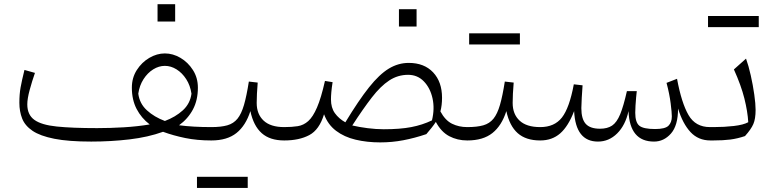

<svg xmlns="http://www.w3.org/2000/svg" viewBox="-20 -673 3713 920"><path d="M770 -417Q808.6 -417 844.7 -395.8Q880.9 -374.5 904.5 -337.4Q928.2 -300.3 928.2 -252.9Q928.2 -192.9 904.3 -148.2Q880.4 -103.5 837.9 -72.8Q905.3 -64 992.2 -64H992.7V0H992.2Q924.3 0 867.4 -11.7Q810.5 -23.4 761.2 -41.5Q689.5 -15.6 600.6 -5.1Q511.7 5.4 417 5.4Q308.1 5.4 240.2 -8.1Q172.4 -21.5 136 -46.1Q99.6 -70.8 86.2 -105Q72.8 -139.2 72.8 -180.7Q72.8 -221.2 78.6 -253.9Q84.5 -286.6 97.2 -337.9L147.5 -323.7Q133.8 -284.7 122.3 -242.4Q110.8 -200.2 110.8 -172.9Q110.8 -123 144.8 -98.6Q178.7 -74.2 252.4 -66.7Q326.2 -59.1 445.3 -59.1Q508.3 -59.1 573.2 -63Q638.2 -66.9 697.3 -76.7Q657.2 -107.4 634.5 -151.1Q611.8 -194.8 611.8 -252.9Q611.8 -300.3 635.5 -337.4Q659.2 -374.5 695.6 -395.8Q731.9 -417 770 -417ZM770 -357.4Q741.2 -357.4 714.1 -340.6Q687 -323.7 667.7 -293.7Q648.4 -263.7 642.6 -224.1Q648.9 -176.3 684.1 -144.3Q719.2 -112.3 770 -93.3Q820.8 -112.3 856 -144.3Q891.1 -176.3 897.5 -224.1Q891.6 -263.7 872.3 -293.7Q853 -323.7 825.9 -340.6Q798.8 -357.4 770 -357.4ZM734.9 -652.8H819.3V-569.8H734.9Z M923.8 227.5V174.3H1167V227.5ZM992.7 0Q978 0 978 -30.8V-33.2Q978 -64 992.7 -64Q1039.1 -64 1069.1 -72.5Q1099.1 -81.1 1117.9 -104.2Q1136.7 -127.4 1149.2 -170.4Q1161.6 -213.4 1172.4 -282.2L1214.8 -277.3Q1212.4 -248.5 1211.2 -223.9Q1210 -199.2 1210 -179.7Q1210 -126 1243.2 -95Q1276.4 -64 1341.8 -64H1342.3V0H1341.8Q1273.4 0 1234.1 -34.9Q1194.8 -69.8 1179.7 -140.6Q1157.7 -71.3 1113 -35.6Q1068.4 0 992.7 0Z M1938.5 -371.6Q2012.7 -371.6 2055.4 -326.2Q2098.1 -280.8 2098.1 -204.6Q2098.1 -168.5 2090.3 -139.2Q2113.3 -96.2 2146 -80.1Q2178.7 -64 2218.8 -64H2219.2V0H2218.8Q2171.4 0 2132.6 -20.5Q2093.8 -41 2068.4 -88.9Q2059.6 -75.2 2048.3 -61Q2037.1 -46.9 2022.9 -30.3Q1966.3 -11.2 1912.6 -1Q1858.9 9.3 1801.8 9.3Q1738.3 9.3 1683.8 -3.7Q1629.4 -16.6 1590.1 -46.4Q1550.8 -76.2 1532.7 -125.5Q1510.3 -51.3 1461.9 -25.6Q1413.6 0 1342.3 0Q1327.6 0 1327.6 -30.8V-33.2Q1327.6 -64 1342.3 -64Q1378.4 -64 1406.5 -68.4Q1434.6 -72.8 1457 -92.8Q1479.5 -112.8 1499 -158Q1518.6 -203.1 1537.1 -285.2L1573.7 -279.3Q1569.3 -251 1567.6 -231.2Q1565.9 -211.4 1565.9 -196.8Q1565.9 -156.7 1584.7 -130.6Q1603.5 -104.5 1634.8 -86.9Q1698.7 -192.4 1748.3 -254.6Q1797.9 -316.9 1843 -344.2Q1888.2 -371.6 1938.5 -371.6ZM1935.5 -314.5Q1886.2 -314.5 1845 -287.4Q1803.7 -260.3 1762 -206.3Q1720.2 -152.3 1668 -71.8Q1701.2 -64 1741.7 -58.8Q1782.2 -53.7 1818.8 -53.7Q1897.5 -53.7 1950.7 -64Q2003.9 -74.2 2049.8 -96.2Q2063.5 -151.9 2052.5 -201.7Q2041.5 -251.5 2011 -283Q1980.5 -314.5 1935.5 -314.5ZM1891.6 -628.9H1976.1V-545.9H1891.6Z M2228 -460V-513.2H2471.2V-460ZM2219.2 0Q2204.6 0 2204.6 -30.8V-33.2Q2204.6 -64 2219.2 -64Q2265.6 -64 2295.7 -72.5Q2325.7 -81.1 2344.5 -104.2Q2363.3 -127.4 2375.7 -170.4Q2388.2 -213.4 2398.9 -282.2L2441.4 -277.3Q2439 -248.5 2437.7 -223.9Q2436.5 -199.2 2436.5 -179.7Q2436.5 -126 2469.7 -95Q2502.9 -64 2568.4 -64H2568.8V0H2568.4Q2500 0 2460.7 -34.9Q2421.4 -69.8 2406.2 -140.6Q2384.3 -71.3 2339.6 -35.6Q2294.9 0 2219.2 0Z M3113.8 5.4Q2997.1 5.4 2991.7 -140.6Q2976.6 -72.8 2937.3 -33.7Q2897.9 5.4 2845.2 5.4Q2738.3 5.4 2731 -140.6Q2703.1 -67.9 2664.3 -33.9Q2625.5 0 2568.8 0Q2554.2 0 2554.2 -30.8V-33.2Q2554.2 -64 2568.8 -64Q2636.7 -64 2672.6 -109.9Q2708.5 -155.8 2729.5 -269L2771.5 -264.2Q2769.5 -238.3 2767.6 -205.1Q2765.6 -171.9 2765.6 -154.8Q2765.6 -103 2786.6 -79.6Q2807.6 -56.2 2855 -56.2Q2890.6 -56.2 2913.1 -71.3Q2935.5 -86.4 2951.7 -125.5Q2967.8 -164.6 2983.9 -236.3H3031.2Q3029.8 -225.6 3028.1 -206.3Q3026.4 -187 3025.1 -166.7Q3023.9 -146.5 3023.9 -132.8Q3023.9 -86.4 3043.5 -70.6Q3063 -54.7 3119.1 -54.7Q3167 -54.7 3183.1 -70.6Q3199.2 -86.4 3199.2 -115.2Q3199.2 -132.8 3193.6 -177.7Q3188 -222.7 3173.8 -275.9L3224.1 -295.4Q3245.6 -179.7 3279.1 -121.8Q3312.5 -64 3381.8 -64H3385.3V0H3383.8Q3326.2 0 3288.8 -40Q3251.5 -80.1 3229 -152.8Q3229 -71.8 3195.1 -33.2Q3161.1 5.4 3113.8 5.4Z M3372.6 -543V-596.2H3615.7V-543ZM3385.3 0Q3370.6 0 3370.6 -30.8V-33.2Q3370.6 -64 3385.3 -64H3399.4Q3450.2 -64 3496.3 -69.3Q3542.5 -74.7 3565.4 -87.4Q3562.5 -138.2 3546.9 -200.9Q3531.2 -263.7 3496.6 -340.3L3554.7 -392.1Q3566.9 -358.4 3577.4 -311.8Q3587.9 -265.1 3594.2 -220.2Q3600.6 -175.3 3600.6 -146.5Q3600.6 -103.5 3589.8 -78.6Q3579.1 -53.7 3549.8 -21Q3513.7 -8.8 3479.7 -4.4Q3445.8 0 3397 0Z"/></svg>

Font: Pinar-DS3-FD Light
Style: Regular
Weight: 300
Designer: Amin Abedi
Version: Version 3.000